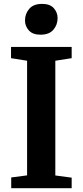

<svg xmlns="http://www.w3.org/2000/svg" viewBox="-20 -990 435 1010"><path d="M122.5 -67.5V-670.5L38 -684V-743H357V-684L271 -670.5V-67L357 -55.5V0H39V-56.5ZM192.5 -807.5Q152 -807.5 131.8 -830Q111.5 -852.5 111.5 -882Q111.5 -917.5 133.8 -943.5Q156 -969.5 201 -969.5H202Q243 -969.5 263 -947Q283 -924.5 283 -895Q283 -859.5 260.8 -833.5Q238.5 -807.5 193.5 -807.5Z"/></svg>

Font: Merriweather 28pt
Style: Bold
Weight: 700
Version: Version 2.100